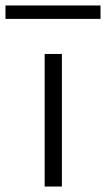

<svg xmlns="http://www.w3.org/2000/svg" viewBox="-56 -681 387 701"><path d="M311 -612V-661H-36V-612ZM170 0V-484H107V0Z"/></svg>

Font: Exo 2 Light Expanded
Style: Regular
Weight: 300
Width: 7
Designer: Natanael Gama
Version: Version 1.001;PS 001.001;hotconv 1.0.70;makeotf.lib2.5.58329